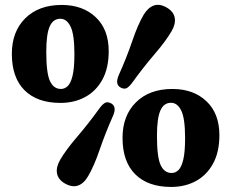

<svg xmlns="http://www.w3.org/2000/svg" viewBox="-20 -738 937 778"><path d="M230 -718Q315.5 -718 368 -668.2Q420.5 -618.5 420.5 -531Q420.5 -462 394.8 -415.2Q369 -368.5 325 -344.8Q281 -321 225 -321Q131 -321 79.5 -372.2Q28 -423.5 28 -520Q28 -610 82.5 -664Q137 -718 230 -718ZM281.5 -519Q281.5 -598.5 266 -630.2Q250.5 -662 224.5 -662Q195 -662 181.2 -630.5Q167.5 -599 167.5 -528Q167.5 -441.5 182.5 -409.5Q197.5 -377.5 227 -377.5Q242 -377.5 254.2 -389Q266.5 -400.5 274 -431Q281.5 -461.5 281.5 -519ZM514 -400.5Q501.5 -384.5 491.8 -380.2Q482 -376 467.5 -384Q446 -396.5 460.5 -432Q493.5 -505.5 515.8 -571.2Q538 -637 562 -678Q579.5 -707 603 -715.5Q626.5 -724 655.5 -707.5Q683.5 -691 688 -666.2Q692.5 -641.5 675.5 -612Q652 -571.5 606.8 -519Q561.5 -466.5 514 -400.5ZM384.5 -301Q397 -317.5 407.2 -322Q417.5 -326.5 431.5 -318.5Q453.5 -305 438.5 -270Q406 -196.5 383.5 -130.5Q361 -64.5 337 -24Q319.5 6 295.8 14Q272 22 243 5.5Q215.5 -10.5 211 -35.5Q206.5 -60.5 223.5 -90Q247 -130.5 292.5 -183.5Q338 -236.5 384.5 -301ZM678.5 -377.5Q764 -377.5 816.5 -327.8Q869 -278 869 -190.5Q869 -121.5 843.2 -74.8Q817.5 -28 773.5 -4.2Q729.5 19.5 673.5 19.5Q579.5 19.5 528 -31.8Q476.5 -83 476.5 -179.5Q476.5 -269.5 531 -323.5Q585.5 -377.5 678.5 -377.5ZM730 -178.5Q730 -258 714.5 -289.8Q699 -321.5 673 -321.5Q643.5 -321.5 629.8 -290Q616 -258.5 616 -187.5Q616 -101 631 -69Q646 -37 675.5 -37Q690.5 -37 702.8 -48.5Q715 -60 722.5 -90.5Q730 -121 730 -178.5Z"/></svg>

Font: Fraunces 9pt S100
Style: Bold
Weight: 700
Version: Version 1.000; ttfautohint (v1.8.3)